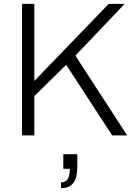

<svg xmlns="http://www.w3.org/2000/svg" viewBox="-20 -706 683 1001"><path d="M95 0H159V-205L325 -368L565 0H643L373 -416L630 -686H547L159 -284V-686H95ZM298 275C355 275 383 242 383 163V98H310V174H344C344 222 330 245 298 245Z"/></svg>

Font: Archivo ExtraLight
Style: Regular
Weight: 200
Designer: Hector Gatti
Foundry: Omnibus-Type
Version: Version 2.001